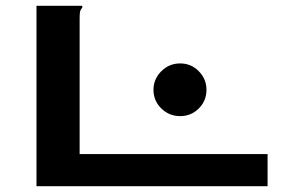

<svg xmlns="http://www.w3.org/2000/svg" viewBox="-20 -643 1040 663"><path d="M106 -623H264V-616Q258 -610 256.5 -603Q255 -596 255 -579V-111H904V0H106ZM602 -242Q564 -242 537 -268.5Q510 -295 510 -333Q510 -370 537 -397Q564 -424 602 -424Q640 -424 666.5 -397Q693 -370 693 -333Q693 -295 666.5 -268.5Q640 -242 602 -242Z"/></svg>

Font: Inconsolata UltraExpanded ExtraBold
Style: Regular
Weight: 800
Width: 9
Monospace: yes
Designer: Raph Levien, Cyreal, Brenton Simpson
Foundry: Raph Levien, Cyreal, Google
Version: Version 3.001; ttfautohint (v1.8.2.53-6de2)